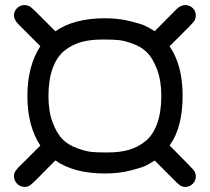

<svg xmlns="http://www.w3.org/2000/svg" viewBox="-20 -673 828 757"><path d="M35 22Q35 18 35.5 14.5Q36 11 38 7Q40 3 41.5 0.5Q43 -2 47 -6.5Q51 -11 52.5 -13Q54 -15 60 -20.5Q66 -26 68 -28L139 -99Q88 -176 88 -295Q88 -412 139 -491L53 -577Q35 -595 35 -612Q35 -628 47 -640.5Q59 -653 77 -653Q91 -653 102 -644.5Q113 -636 156 -592Q181 -567 198 -550H199Q272 -601 394 -601Q448 -601 493.5 -589.5Q539 -578 553 -571Q567 -564 590 -550L675 -636Q692 -653 711 -653Q727 -653 739.5 -641.5Q752 -630 752 -612Q752 -598 743.5 -587Q735 -576 691 -533Q666 -508 649 -491V-490Q700 -415 700 -296Q700 -170 649 -100V-99Q737 -11 743 -3Q752 9 752 22Q752 40 739.5 52Q727 64 711 64Q705 64 699.5 62.5Q694 61 687.5 56Q681 51 679 49Q677 47 669 39L661 31L590 -40Q567 -26 553 -19Q539 -12 493.5 -0.5Q448 11 394 11Q272 11 199 -40H198Q186 -28 172.5 -14.5Q159 -1 151 7Q143 15 134.5 24Q126 33 121 37.5Q116 42 111 47Q106 52 102.5 54.5Q99 57 95.5 59.5Q92 62 89 62.5Q86 63 83.5 63.5Q81 64 77 64Q59 64 47 51Q35 38 35 22ZM171 -294Q171 -233 188 -189Q205 -145 227.5 -123Q250 -101 284.5 -88.5Q319 -76 341 -74Q363 -72 392 -72H407Q452 -72 487.5 -82Q523 -92 553 -116Q583 -140 599.5 -185.5Q616 -231 616 -295Q616 -356 599 -400Q582 -444 560 -466Q538 -488 504 -500.5Q470 -513 447.5 -515Q425 -517 396 -517H380Q335 -517 299.5 -507Q264 -497 234 -473Q204 -449 187.5 -403.5Q171 -358 171 -294Z"/></svg>

Font: CMU Sans Serif
Style: Bold
Weight: 700
Version: Version 0.7.0